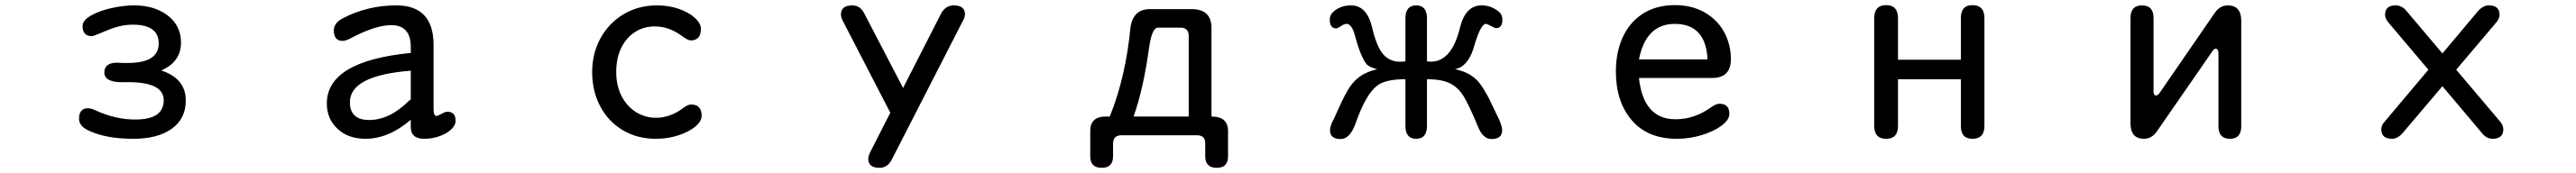

<svg xmlns="http://www.w3.org/2000/svg" viewBox="-20 -520 10040 675"><path d="M704.1 -127.9Q704.1 -56.6 649.4 -17.6Q594.7 21.5 500 21.5Q385.7 21.5 317.4 -14.6Q288.1 -31.2 288.1 -56.6Q288.1 -97.7 323.2 -97.7Q335.9 -97.7 355.5 -87.9Q431.6 -53.7 507.8 -53.7Q618.2 -53.7 618.2 -128.9Q618.2 -204.1 460 -199.2Q386.7 -198.2 386.7 -237.3Q386.7 -275.4 436.5 -275.4L460 -274.4H478.5Q598.6 -274.4 598.6 -350.6Q598.6 -423.8 497.1 -423.8Q450.2 -423.8 397.5 -401.4Q344.7 -378.9 338.9 -378.9Q301.8 -378.9 301.8 -418Q301.8 -440.4 334 -459Q366.2 -477.5 413.6 -488.3Q460.9 -499 502.9 -499Q582 -499 633.8 -459.5Q685.5 -419.9 685.5 -353.5Q685.5 -282.2 615.2 -248L608.4 -245.1Q704.1 -213.9 704.1 -127.9Z M1404.3 21.5Q1336.9 21.5 1295.4 -17.6Q1253.9 -56.6 1253.9 -116.2Q1253.9 -281.2 1581.1 -313.5V-336.9Q1581.1 -421.9 1504.9 -421.9Q1442.4 -421.9 1343.8 -369.1Q1326.2 -360.4 1315.4 -360.4Q1281.2 -360.4 1281.2 -401.4Q1281.2 -431.6 1319.3 -450.2Q1414.1 -499 1524.4 -499Q1668.9 -499 1669.9 -346.7V-96.7Q1669.9 -67.4 1680.7 -67.4Q1684.6 -67.4 1700.2 -75.2Q1714.8 -84 1723.6 -84Q1755.9 -84 1755.9 -48.8Q1755.9 -31.2 1738.8 -15.1Q1721.7 1 1693.4 11.2Q1665 21.5 1633.8 21.5Q1581.1 21.5 1581.1 -24.4V-52.7Q1495.1 21.5 1404.3 21.5ZM1343.8 -121.1Q1343.8 -51.8 1418.9 -51.8Q1499 -51.8 1574.2 -127Q1581.1 -130.9 1581.1 -132.8V-244.1Q1343.8 -225.6 1343.8 -121.1Z M2711.9 -407.2Q2711.9 -362.3 2671.9 -362.3Q2661.1 -362.3 2637.7 -379.9Q2586.9 -417 2532.2 -417Q2489.3 -417 2455.1 -395Q2420.9 -373 2401.4 -333Q2381.8 -293 2381.8 -239.3Q2381.8 -186.5 2402.3 -146Q2422.9 -105.5 2458.5 -83Q2494.1 -60.5 2537.1 -60.5Q2592.8 -60.5 2644.5 -99.6Q2661.1 -112.3 2673.8 -112.3Q2714.8 -112.3 2714.8 -68.4Q2714.8 -46.9 2690.4 -26.4Q2666 -5.9 2625 7.8Q2584 21.5 2536.1 21.5Q2463.9 21.5 2407.2 -12.2Q2350.6 -45.9 2319.3 -105.5Q2288.1 -165 2288.1 -238.3Q2288.1 -311.5 2320.8 -371.1Q2353.5 -430.7 2411.1 -464.8Q2468.8 -499 2541 -499Q2586.9 -499 2626 -485.4Q2665 -471.7 2688.5 -450.2Q2711.9 -428.7 2711.9 -407.2Z M3257.8 -462.9Q3257.8 -499 3301.8 -499Q3334 -499 3349.6 -465.8L3500 -176.8L3646.5 -463.9Q3664.1 -499 3697.3 -499Q3741.2 -499 3741.2 -463.9Q3741.2 -452.1 3731.4 -435.5L3457 100.6Q3440.4 134.8 3408.2 134.8Q3364.3 134.8 3364.3 99.6Q3364.3 88.9 3373 71.3L3450.2 -80.1L3266.6 -435.5Q3257.8 -452.1 3257.8 -462.9Z M4386.7 -416Q4398.4 -484.4 4461.9 -484.4H4626Q4702.1 -483.4 4702.1 -411.1V-65.4Q4768.6 -65.4 4766.6 -4.9V89.8Q4766.6 134.8 4722.7 134.8Q4677.7 134.8 4677.7 89.8V39.1Q4677.7 8.8 4647.5 7.8H4349.6Q4319.3 8.8 4318.4 39.1V89.8Q4318.4 134.8 4274.4 134.8Q4229.5 134.8 4229.5 89.8V-4.9Q4227.5 -65.4 4290 -65.4H4305.7Q4368.2 -220.7 4386.7 -416ZM4583 -412.1H4492.2Q4470.7 -410.2 4460 -341.8Q4437.5 -174.8 4398.4 -65.4H4613.3V-381.8Q4612.3 -411.1 4583 -412.1Z M5500 -499Q5542 -499 5542 -448.2V-280.3H5544.9L5556.6 -279.3Q5638.7 -279.3 5670.9 -413.1Q5692.4 -499 5754.9 -499Q5793 -499 5823.2 -473.6Q5835.9 -461.9 5835.9 -443.4Q5835.9 -410.2 5811.5 -410.2Q5805.7 -410.2 5785.2 -421.9Q5775.4 -426.8 5771.5 -426.8Q5750 -426.8 5722.7 -329.1Q5699.2 -258.8 5651.4 -250Q5687.5 -242.2 5710.4 -228Q5733.4 -213.9 5749 -192.9Q5764.6 -171.9 5784.2 -134.8L5820.3 -59.6Q5835 -29.3 5835 -11.7Q5835 22.5 5793 22.5Q5759.8 22.5 5740.2 -27.3Q5707 -107.4 5686 -142.6Q5665 -177.7 5632.8 -194.3Q5600.6 -210.9 5542 -210.9V-29.3Q5542 21.5 5500 21.5Q5458 21.5 5458 -29.3V-210.9Q5378.9 -210.9 5347.7 -185.5Q5303.7 -152.3 5264.6 -41Q5242.2 22.5 5206.1 22.5Q5164.1 22.5 5164.1 -11.7Q5164.1 -29.3 5179.7 -57.6L5199.2 -100.6Q5221.7 -150.4 5239.3 -177.7Q5256.8 -205.1 5282.2 -222.7Q5307.6 -240.2 5347.7 -250Q5317.4 -257.8 5306.6 -269.5Q5283.2 -298.8 5260.7 -382.8Q5249 -426.8 5228.5 -426.8Q5218.8 -426.8 5205.1 -417Q5192.4 -409.2 5188.5 -409.2Q5163.1 -409.2 5163.1 -443.4Q5163.1 -462.9 5180.7 -477.5Q5208 -499 5246.1 -499Q5307.6 -499 5328.1 -413.1Q5345.7 -337.9 5371.1 -308.6Q5396.5 -279.3 5436.5 -279.3Q5448.2 -279.3 5454.1 -280.3H5458V-448.2Q5458 -499 5500 -499Z M6510.7 -54.7Q6584 -54.7 6646.5 -99.6Q6668 -115.2 6681.6 -115.2Q6720.7 -115.2 6720.7 -76.2Q6720.7 -52.7 6690.9 -30.3Q6661.1 -7.8 6613.8 6.8Q6566.4 21.5 6515.6 21.5Q6402.3 21.5 6340.3 -50.8Q6278.3 -123 6278.3 -241.2Q6278.3 -316.4 6305.2 -375Q6332 -433.6 6383.8 -466.8Q6435.5 -500 6508.8 -500Q6574.2 -500 6624 -471.7Q6673.8 -443.4 6700.2 -395Q6726.6 -346.7 6726.6 -289.1Q6726.6 -215.8 6653.3 -215.8H6368.2Q6385.7 -54.7 6510.7 -54.7ZM6507.8 -426.8Q6395.5 -426.8 6368.2 -288.1H6635.7Q6628.9 -426.8 6507.8 -426.8Z M7623 -449.2Q7623 -500 7668 -500Q7714.8 -500 7714.8 -449.2V-28.3Q7714.8 21.5 7668 21.5Q7623 21.5 7623 -28.3V-210.9H7377.9V-28.3Q7377.9 21.5 7332 21.5Q7285.2 21.5 7285.2 -28.3V-449.2Q7285.2 -500 7332 -500Q7377.9 -500 7377.9 -449.2V-287.1H7623Z M8616.2 -330.1Q8609.4 -330.1 8603.5 -320.3L8388.7 -9.8Q8368.2 21.5 8336.9 21.5Q8284.2 21.5 8284.2 -39.1V-450.2Q8284.2 -499 8329.1 -499Q8374 -499 8374 -450.2V-164.1Q8374 -147.5 8383.8 -147.5Q8390.6 -147.5 8397.5 -157.2L8611.3 -467.8Q8631.8 -499 8663.1 -499Q8715.8 -499 8715.8 -438.5V-27.3Q8715.8 21.5 8671.9 21.5Q8627 21.5 8627 -27.3V-312.5Q8627 -320.3 8624 -325.2Q8621.1 -330.1 8616.2 -330.1Z M9303.7 21.5Q9261.7 21.5 9261.7 -15.6Q9261.7 -31.2 9274.4 -44.9L9445.3 -248L9289.1 -432.6Q9276.4 -448.2 9276.4 -461.9Q9276.4 -499 9317.4 -499Q9342.8 -499 9361.3 -475.6L9500 -311.5L9637.7 -475.6Q9658.2 -499 9680.7 -499Q9722.7 -499 9722.7 -461.9Q9722.7 -448.2 9710 -432.6L9553.7 -248L9725.6 -44.9Q9737.3 -30.3 9737.3 -15.6Q9737.3 21.5 9695.3 21.5Q9670.9 21.5 9652.3 -2.9L9500 -183.6L9346.7 -2.9Q9326.2 21.5 9303.7 21.5Z"/></svg>

Font: KTXP_ComRound
Style: Medium
Weight: 500
Version: Version 1.01;May 16, 2022;FontCreator 13.0.0.2683 64-bit